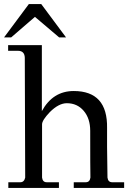

<svg xmlns="http://www.w3.org/2000/svg" viewBox="-22 -925 644 945"><path d="M589 -28V0H341V-28H400Q420 -28 423 -51Q422 -93 422 -281Q422 -342 390 -379.5Q358 -417 307 -417Q267 -417 223 -373Q185 -333 185 -313V-51Q188 -28 208 -28H268V0H19V-28H78Q97 -28 102 -51L100 -641Q99 -675 66 -675H18V-703H184V-378Q238 -477 341 -477Q508 -477 505 -295Q504 -233 507 -51Q510 -28 530 -28ZM181 -905 303 -741H269L150 -842L33 -741H-2L120 -905Z"/></svg>

Font: GFS Didot
Style: Regular
Weight: 400
Designer: Takis Katsoulidis and George D. Matthiopoulos
Foundry: Takis Katsoulidis and George D. Matthiopoulos
Version: Version 1.0